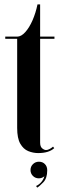

<svg xmlns="http://www.w3.org/2000/svg" viewBox="-20 -691 284 878"><path d="M154.5 9Q131.5 9 109.2 0Q87 -9 72.8 -33.8Q58.5 -58.5 58.5 -106V-513.5H4V-523.5H58.5Q77 -523.5 95.5 -544Q114 -564.5 128.8 -598.2Q143.5 -632 151.5 -671H163.5V-523.5H229V-513.5H163.5V-39Q163.5 -20.5 172.8 -12.8Q182 -5 190 -5Q199.5 -5 209 -10.8Q218.5 -16.5 222.5 -20.5L228 -13.5Q203.5 9 154.5 9ZM150 167 145 159.5Q159.5 153 169.5 140.8Q179.5 128.5 183 115Q172 124.5 157.5 124.5Q141.5 124.5 130.5 113.5Q119.5 102.5 119.5 86.5Q119.5 70.5 130.8 59.5Q142 48.5 158 48.5Q175 48.5 185.5 59.5Q196 70.5 196 87.5Q196 124 178.2 142.5Q160.5 161 150 167Z"/></svg>

Font: Imbue 100pt SemiBold
Style: Regular
Weight: 600
Designer: Tyler Finck
Foundry: Etcetera Type Company
Version: Version 1.102; ttfautohint (v1.8.3)